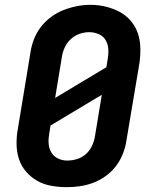

<svg xmlns="http://www.w3.org/2000/svg" viewBox="-20 -766 640 794"><path d="M256 8Q224 8 192.5 2.5Q161 -3 134.5 -18Q108 -33 88 -56Q68 -79 58.5 -108Q49 -137 48.5 -169.5Q48 -202 54 -234L106 -549Q110 -577 120.5 -604Q131 -631 149 -654.5Q167 -678 191.5 -696Q216 -714 243 -724.5Q270 -735 298 -740.5Q326 -746 354 -746Q387 -746 417.5 -738.5Q448 -731 474.5 -717Q501 -703 521 -679.5Q541 -656 550.5 -627Q560 -598 560.5 -565.5Q561 -533 556 -501L503 -186Q499 -158 488.5 -131Q478 -104 460.5 -80.5Q443 -57 418.5 -39Q394 -21 366.5 -10.5Q339 0 311 4Q283 8 256 8ZM208 -361 420 -488 425 -519Q429 -540 428 -561Q427 -582 417.5 -599Q408 -616 389 -624.5Q370 -633 349 -633Q329 -633 309 -626Q289 -619 273 -604.5Q257 -590 248 -570.5Q239 -551 236 -531ZM258 -102Q279 -102 299.5 -108.5Q320 -115 336 -129.5Q352 -144 361 -164Q370 -184 373 -204L401 -374L189 -247L184 -216Q180 -195 181 -174.5Q182 -154 191.5 -137Q201 -120 219 -111Q237 -102 258 -102Z"/></svg>

Font: Iosevka Curly XBdExObl
Style: Regular
Weight: 800
Width: 7
Italic angle: -9°
Monospace: yes
Designer: Belleve Invis
Foundry: Belleve Invis
Version: Version 11.1.0; ttfautohint (v1.8.3)